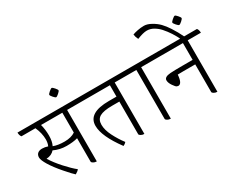

<svg xmlns="http://www.w3.org/2000/svg" viewBox="-145 -1348 2243 1842"><g transform="rotate(-30 976.5 -427.0)"><path d="M641 -550H496V20Q475 20 459 10.5Q443 1 443 -8V-267Q395 -253 320.5 -253Q246 -253 181 -284Q148 -246 91 -243Q130 -180 191.5 -112Q253 -44 301 -6Q288 11 259 27Q237 9 171 -67Q105 -143 69.5 -201.5Q34 -260 34 -289Q34 -318 52 -333.5Q70 -349 101.5 -349Q133 -349 164 -338Q178 -367 178 -408Q178 -476 145 -550H-10Q-25 -569 -25 -600H626Q641 -582 641 -550ZM443 -550H207Q223 -490 223 -425Q223 -360 202 -318Q251 -299 324.5 -299Q398 -299 443 -330Z M519 -754.5Q519 -746 497.5 -727Q476 -708 467 -708Q458 -708 439 -730Q420 -752 420 -760.5Q420 -769 442 -788Q464 -807 472.5 -807Q481 -807 500 -785Q519 -763 519 -754.5Z M1168 -550H1023V20Q1002 20 986 10.5Q970 1 970 -8V-369H891Q794 -369 752 -344.5Q710 -320 710 -261.5Q710 -203 746 -132.5Q782 -62 826 -5Q813 11 792 20Q655 -165 655 -281Q655 -424 886 -424H970V-550H606Q591 -569 591 -600H1153Q1168 -582 1168 -550Z M1461 -550H1316V20Q1295 20 1279 10.5Q1263 1 1263 -8V-550H1133Q1118 -569 1118 -600H1446Q1461 -582 1461 -550Z M1978 -550H1832V20Q1811 20 1795 10.5Q1779 1 1779 -8V-314H1645Q1604 -314 1585 -313Q1578 -216 1536 -216Q1532 -216 1521 -219.5Q1510 -223 1486.5 -257Q1463 -291 1463 -319Q1463 -356 1532 -361Q1578 -364 1663 -364H1779V-550H1426Q1411 -569 1411 -600H1963Q1978 -582 1978 -550Z M1888 -764.5Q1888 -756 1866.5 -737Q1845 -718 1836 -718Q1827 -718 1808 -740Q1789 -762 1789 -770.5Q1789 -779 1811 -798Q1833 -817 1841.5 -817Q1850 -817 1869 -795Q1888 -773 1888 -764.5ZM1428 -799Q1413 -827 1409 -858Q1428 -866 1464.5 -873.5Q1501 -881 1537 -881Q1573 -881 1617 -856.5Q1661 -832 1691.5 -800.5Q1722 -769 1752 -723Q1793 -660 1822 -598L1784 -586Q1741 -681 1674 -756Q1648 -785 1612.5 -806Q1577 -827 1537.5 -827Q1498 -827 1428 -799Z"/></g></svg>

Font: Karma Light
Style: Regular
Weight: 300
Designer: Joana Correia
Foundry: Indian Type Foundry
Version: Version 1.202;PS 1.0;hotconv 1.0.78;makeotf.lib2.5.61930; tt